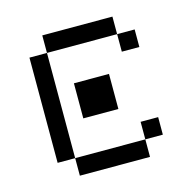

<svg xmlns="http://www.w3.org/2000/svg" viewBox="-81 -581 661 661"><g transform="rotate(-15 250.0 -250.0)"><path d="M437.5 -62.5V-125H375V-62.5H125V0H375V-62.5ZM437.5 -375V-437.5H375V-375ZM125 -62.5Q125 -62.5 125 -437.5H62.5Q62.5 -437.5 62.5 -62.5ZM187.5 -312.5Q187.5 -312.5 187.5 -187.5H312.5Q312.5 -187.5 312.5 -312.5ZM125 -437.5H375V-500H125Z"/></g></svg>

Font: BFUnifontExMono
Style: Regular
Weight: 500
Version: Version 15.0.06